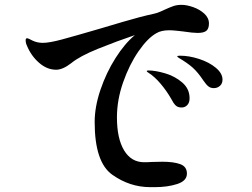

<svg xmlns="http://www.w3.org/2000/svg" viewBox="-20 -765 1040 793"><path d="M537 -620Q463 -595 386 -564Q309 -533 274 -504Q239 -477 212 -477Q174 -477 141 -506Q108 -535 91 -577Q86 -587 86 -599Q86 -607 92 -607Q95 -607 102 -603.5Q109 -600 115 -597Q134 -588 157 -588Q184 -588 236 -602Q288 -616 394 -647Q414 -653 488.5 -675Q563 -697 615 -708Q629 -711 642.5 -717Q656 -723 660 -725Q682 -735 696.5 -740Q711 -745 730 -745Q751 -745 778 -735.5Q805 -726 824 -708.5Q843 -691 843 -668Q843 -647 832.5 -638Q822 -629 796 -629Q777 -629 737 -635Q729 -636 710.5 -638Q692 -640 679 -640Q646 -640 626 -628Q590 -608 552 -553Q514 -498 488.5 -425Q463 -352 463 -280Q463 -193 492.5 -144Q522 -95 575 -95Q594 -95 605 -96L651 -97Q697 -97 724.5 -87Q752 -77 752 -48Q752 -18 712 -5Q672 8 619 8H601Q516 8 443.5 -43.5Q371 -95 371 -261Q371 -324 395 -394.5Q419 -465 457 -525Q495 -585 537 -620ZM821 -431Q797 -467 775.5 -486Q754 -505 720 -525Q712 -530 712 -532Q712 -535 723 -535Q761 -535 802.5 -521.5Q844 -508 871.5 -485Q899 -462 899 -436Q899 -420 888.5 -410.5Q878 -401 863 -401Q850 -401 841 -408Q832 -415 821 -431ZM594 -464Q586 -469 586 -471Q586 -474 593 -474Q622 -474 662.5 -462Q703 -450 733 -424Q763 -398 763 -359Q763 -341 753.5 -331Q744 -321 730 -321Q714 -321 705 -330Q696 -339 687 -357Q668 -390 643.5 -419Q619 -448 594 -464Z"/></svg>

Font: Shippori Antique
Style: Regular
Weight: 400
Designer: FONTDASU
Foundry: FONTDASU / Google Inc. / but / Adobe
Version: Version 2.001